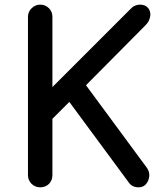

<svg xmlns="http://www.w3.org/2000/svg" viewBox="-20 -801 707 821"><path d="M152.3 0Q130.9 0 115.2 -14.6Q99.6 -30.3 99.6 -51.8Q99.6 -277.3 99.6 -728.5Q99.6 -751 115.2 -765.6Q130.9 -781.2 152.3 -781.2Q173.8 -781.2 189.5 -765.6Q204.1 -751 204.1 -728.5Q204.1 -628.9 204.1 -428.7Q287.1 -511.7 535.2 -759.8Q546.9 -772.5 556.6 -776.4Q567.4 -781.2 578.1 -781.2Q602.5 -781.2 614.3 -765.6Q623 -753.9 623 -738.3Q623 -734.4 622.1 -730.5Q619.1 -710 602.5 -693.4Q517.6 -607.4 347.7 -436.5Q413.1 -348.6 608.4 -83Q620.1 -66.4 618.2 -46.9Q616.2 -27.3 603.5 -12.7Q591.8 0 572.3 0Q543.9 0 529.3 -22.5Q444.3 -136.7 276.4 -365.2Q257.8 -346.7 204.1 -293Q204.1 -232.4 204.1 -51.8Q204.1 -30.3 189.5 -14.6Q173.8 0 152.3 0Z"/></svg>

Font: Abed
Style: Bold
Weight: 700
Designer: Johan Aakerlund
Version: Version 3.105